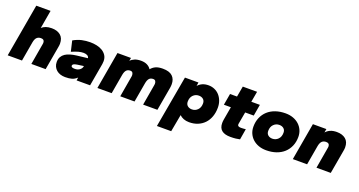

<svg xmlns="http://www.w3.org/2000/svg" viewBox="-45 -1380 4253 2273"><g transform="rotate(20 2081.0 -243.0)"><path d="M302 0 348 -267Q350 -277 350 -282Q350 -326 306 -326Q274 -326 254.5 -307.5Q235 -289 227 -247L184 0H4L121 -668H301L261 -438Q282 -458 313 -469Q344 -480 386 -480Q455 -480 497 -445.5Q539 -411 539 -340Q539 -329 537.5 -318.5Q536 -308 534 -296L482 0Z M730 10Q697 10 669 1Q641 -8 620.5 -25.5Q600 -43 588 -68Q576 -93 576 -125Q576 -163 591 -189.5Q606 -216 632 -233.5Q658 -251 694 -261.5Q730 -272 772 -277L909 -293Q904 -316 884.5 -325.5Q865 -335 839 -335Q810 -335 776.5 -326Q743 -317 692 -295L661 -427Q716 -458 767 -469Q818 -480 871 -480Q913 -480 953 -471.5Q993 -463 1024.5 -444Q1056 -425 1075.5 -395Q1095 -365 1095 -322Q1095 -305 1092 -286L1042 0H872L878 -38Q848 -10 815 0Q782 10 730 10ZM804 -121Q841 -121 865 -139Q889 -157 894 -182L895 -189L816 -178Q782 -173 770 -164.5Q758 -156 758 -144Q758 -121 804 -121Z M1710 0 1756 -267Q1757 -272 1757 -282Q1757 -299 1748.5 -312.5Q1740 -326 1719 -326Q1688 -326 1670.5 -307.5Q1653 -289 1645 -247L1602 0H1422L1468 -267Q1469 -272 1469 -282Q1469 -299 1460.5 -312.5Q1452 -326 1431 -326Q1400 -326 1382.5 -307.5Q1365 -289 1357 -247L1314 0H1134L1216 -470H1386L1379 -431Q1401 -454 1433 -467Q1465 -480 1511 -480Q1556 -480 1588 -464Q1620 -448 1638 -419Q1662 -449 1696.5 -464.5Q1731 -480 1785 -480Q1868 -480 1907 -443Q1946 -406 1946 -342Q1946 -331 1945 -319.5Q1944 -308 1942 -296L1890 0Z M2292 10Q2253 10 2222 -2Q2191 -14 2170 -35L2130 182H1950L2066 -470H2236L2229 -424Q2251 -450 2284 -465Q2317 -480 2362 -480Q2402 -480 2437.5 -464.5Q2473 -449 2498.5 -421Q2524 -393 2539 -354Q2554 -315 2554 -268Q2554 -206 2535.5 -154.5Q2517 -103 2482.5 -66.5Q2448 -30 2399.5 -10Q2351 10 2292 10ZM2271 -144Q2313 -144 2342.5 -174Q2372 -204 2372 -255Q2372 -289 2350.5 -307.5Q2329 -326 2295 -326Q2253 -326 2223.5 -296Q2194 -266 2194 -215Q2194 -181 2215.5 -162.5Q2237 -144 2271 -144Z M2810 6Q2738 6 2701 -24Q2664 -54 2664 -116Q2664 -127 2665 -138Q2666 -149 2668 -161L2697 -326H2609L2634 -470H2722L2746 -604H2926L2902 -470H3010L2985 -326H2877L2850 -175Q2850 -173 2849.5 -169.5Q2849 -166 2849 -164Q2849 -138 2891 -138Q2904 -138 2921.5 -139Q2939 -140 2952 -142L2929 -6Q2908 -1 2878.5 2.5Q2849 6 2810 6Z M3262 10Q3209 10 3165.5 -6Q3122 -22 3091 -50.5Q3060 -79 3043 -117.5Q3026 -156 3026 -202Q3026 -265 3048 -316.5Q3070 -368 3110 -404.5Q3150 -441 3206.5 -460.5Q3263 -480 3332 -480Q3385 -480 3428.5 -464Q3472 -448 3503 -419.5Q3534 -391 3551 -352.5Q3568 -314 3568 -268Q3568 -205 3546 -153.5Q3524 -102 3484 -65.5Q3444 -29 3387.5 -9.5Q3331 10 3262 10ZM3285 -144Q3327 -144 3356.5 -174Q3386 -204 3386 -255Q3386 -289 3364.5 -307.5Q3343 -326 3309 -326Q3267 -326 3237.5 -296Q3208 -266 3208 -215Q3208 -181 3229.5 -162.5Q3251 -144 3285 -144Z M3894 0 3940 -267Q3942 -277 3942 -282Q3942 -326 3898 -326Q3866 -326 3846.5 -307.5Q3827 -289 3819 -247L3776 0H3596L3678 -470H3848L3840 -424Q3862 -450 3895.5 -465Q3929 -480 3978 -480Q4047 -480 4089 -445.5Q4131 -411 4131 -340Q4131 -329 4129.5 -318.5Q4128 -308 4126 -296L4074 0Z"/></g></svg>

Font: Celebes Black
Style: Italic
Weight: 900
Italic angle: -10°
Designer: Anugrah Pasau
Foundry: Lafontype
Version: Version 1.000; ttfautohint (v1.8.4)